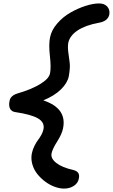

<svg xmlns="http://www.w3.org/2000/svg" viewBox="-20 -829 655 1113"><path d="M351.1 264.2Q325.7 264.2 296.9 253.7Q268.1 243.2 242.2 223.9Q216.3 204.6 196.3 179.7Q176.3 154.8 167.2 122.6Q158.2 90.3 165 58.1Q169.9 36.1 180.2 15.9Q190.4 -4.4 200.2 -17.1Q210 -29.8 219.2 -46.4Q228.5 -63 231.9 -79.1Q240.2 -119.1 200.9 -142.3Q161.6 -165.5 68.8 -179.2Q46.9 -182.1 38.3 -199Q29.8 -215.8 35.2 -243.2Q40 -274.4 81.1 -287.1Q160.6 -310.1 212.4 -341.3Q264.2 -372.6 270 -403.8Q276.9 -437 269.3 -504.4Q261.7 -571.8 270 -611.8Q278.3 -654.3 311.5 -692.6Q344.7 -731 387.7 -755.6Q430.7 -780.3 475.3 -794.7Q520 -809.1 554.2 -809.1Q585.9 -809.1 602.1 -790.5Q618.2 -772 613.8 -745.1Q605.5 -705.6 551.8 -696.8Q475.1 -682.6 430.2 -652.8Q385.3 -623 376 -582Q371.6 -558.6 376 -525.6Q380.4 -492.7 384 -465.3Q387.7 -438 378.9 -387.2Q371.1 -348.1 333.5 -311Q295.9 -273.9 231 -247.1Q370.1 -201.2 345.2 -84Q338.9 -51.8 311.5 -8.8Q284.2 34.2 278.8 60.1Q272.9 89.8 306.9 116Q340.8 142.1 402.8 155.8Q424.8 161.1 433.1 172.9Q441.4 184.6 437 206.1Q432.6 231.9 408.7 248Q384.8 264.2 351.1 264.2Z"/></svg>

Font: Shantell Sans Irregular
Style: Italic
Weight: 500
Italic angle: -11.31°
Designer: Stephen Nixon, Anya Danilova, Shantell Martin
Foundry: Arrow Type
Version: Version 1.006;[9816181b4]